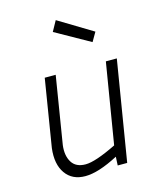

<svg xmlns="http://www.w3.org/2000/svg" viewBox="-110 -794 720 880"><g transform="rotate(-15 250.0 -354.0)"><path d="M341 0 343 -41Q248 9 186 9Q124 9 92.5 -35.5Q61 -80 70 -155L122 -475H174L122 -155Q116 -106 135.5 -74.5Q155 -43 201 -43Q247 -43 349 -93L412 -475H464L386 0ZM239 -717 401 -619 376 -576 212 -668Z"/></g></svg>

Font: Lekton
Style: Italic
Weight: 400
Italic angle: -9.3°
Designer: Paolo Mazzetti, Luciano Perondi, Raffaele Flato, Elena Papassissa, Emilio Macchia, Michela Povoleri, Tobias Seemiller, R
Version: Version 3.000